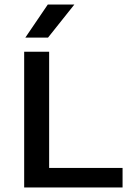

<svg xmlns="http://www.w3.org/2000/svg" viewBox="-20 -822 566 842"><path d="M86 0V-595H195.5V-85.5H517.5V0ZM91 -657 189.5 -802H306L190.5 -657Z"/></svg>

Font: Encode Sans SC SemiExpanded Medium
Style: Regular
Weight: 500
Width: 6
Designer: Multiple Designers
Foundry: Impallari Type
Version: Version 3.002